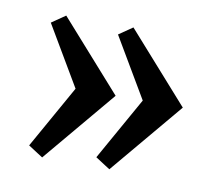

<svg xmlns="http://www.w3.org/2000/svg" viewBox="-49 -469 493 439"><g transform="rotate(10 198.0 -249.5)"><path d="M40 -107 122 -253 40 -392 72 -414 215 -253 74 -85ZM196 -107 278 -253 196 -392 228 -414 371 -253 230 -85Z"/></g></svg>

Font: Cambo
Style: Regular
Weight: 400
Designer: Carolina Giovagnoli, Andres Torresi
Foundry: Carolina Giovagnoli, Andres Torresi
Version: Version 2.001